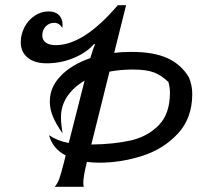

<svg xmlns="http://www.w3.org/2000/svg" viewBox="-20 -720 762 740"><path d="M721 -358Q721 -265 666 -205.5Q611 -146 529 -119.5Q447 -93 363 -93Q338 -93 315 -96L314 -92Q301 -40 301 -14Q301 -6 303 0H191Q202 -13 208.5 -31Q215 -49 226 -92L233 -121Q183 -147 169 -199Q203 -176 245 -169L306 -409Q263 -384 239 -348Q215 -312 215 -268Q215 -242 221 -206Q196 -242 184 -270.5Q172 -299 172 -329Q172 -384 214 -427.5Q256 -471 328 -496Q338 -530 346 -549L343 -551Q315 -518 265 -497Q215 -476 160 -476Q113 -476 86.5 -498Q60 -520 60 -557Q60 -587 74 -614.5Q88 -642 113 -659Q138 -676 167 -676Q193 -676 207 -662Q221 -648 221 -626Q221 -617 220 -612Q209 -632 189 -632Q169 -632 156 -618Q143 -604 143 -583Q143 -566 156.5 -556Q170 -546 195 -546Q303 -546 434 -700H466L420 -516Q449 -520 487 -520Q572 -520 625 -496Q678 -472 708 -422Q721 -391 721 -358ZM635 -363Q635 -383 629 -404Q602 -430 573 -441Q544 -452 491 -452Q445 -452 402 -444L332 -163Q418 -164 483 -178.5Q548 -193 591.5 -237Q635 -281 635 -363Z"/></svg>

Font: Srisakdi
Style: Bold
Weight: 700
Designer: Cadson Demak Co.,Ltd.
Foundry: Cadson Demak Co.,Ltd.
Version: Version 1.000